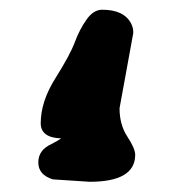

<svg xmlns="http://www.w3.org/2000/svg" viewBox="-20 -798 356 389"><path d="M104 -517.6Q62.5 -519 62.5 -548.3Q62.5 -592.3 92.3 -639.6Q122.1 -687 131.6 -712.6Q141.1 -738.3 155.3 -758.3Q169.4 -778.3 187 -778.3Q231 -778.3 245.6 -750.5Q250 -742.2 250 -732.4V-731L222.2 -578.6Q222.2 -545.4 238 -521.2Q253.9 -497.1 253.9 -484.4Q253.9 -429.7 161.6 -429.7L86.9 -434.6Q57.6 -443.8 57.6 -469Q57.6 -494.1 84.5 -506.3Q98.6 -513.7 104 -517.6Z"/></svg>

Font: Drukaatie burti
Style: Heavy
Weight: 800
Version: Version 0.14